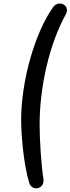

<svg xmlns="http://www.w3.org/2000/svg" viewBox="-20 -866 393 1071"><path d="M143 154C158 204 232 190 222 130C209 50 201 -97 201 -171C201 -378 254 -618 347 -786C374 -837 308 -869 277 -827C173 -682 98 -411 98 -198C98 -108 113 57 143 154Z"/></svg>

Font: SN Pro Medium
Style: Italic
Weight: 400
Italic angle: -9°
Designer: Tobias Whetton
Foundry: Supernotes
Version: Version 1.001;Glyphs 3.2 (3249)